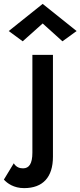

<svg xmlns="http://www.w3.org/2000/svg" viewBox="-94 -743 415 990"><path d="M126 -622 228 -530 301 -583 126 -723 -49 -583 23 -530ZM-23 99 -74 183C-57 202 -23 227 30 227C127 227 179 171 179 65V-460H73V44C73 101 56 125 25 125C8 125 -10 120 -23 99Z"/></svg>

Font: Jost Medium
Style: Regular
Weight: 500
Version: Version 3.710